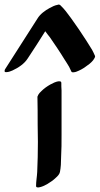

<svg xmlns="http://www.w3.org/2000/svg" viewBox="-112 -803 434 836"><path d="M156 -281V-217C156 -184 156 -150 154 -117C154 -96 153 -74 149 -54C147 -44 138 -35 131 -29C120 -18 106 -9 93 -1C82 5 70 11 57 13H53C49 13 45 12 45 7C45 -13 49 -34 50 -54C52 -98 53 -141 53 -185C53 -210 52 -236 52 -261C52 -301 52 -342 51 -382C53 -388 56 -393 60 -398L69 -407C80 -418 93 -427 107 -435C118 -441 130 -447 142 -449H146C151 -449 155 -448 155 -442C155 -431 155 -420 156 -409ZM264 -626C243 -659 221 -691 198 -723L195 -727C182 -745 168 -764 151 -780C149 -782 147 -783 144 -783C142 -783 141 -783 139 -782C127 -780 115 -774 104 -768C84 -757 63 -742 51 -722L-89 -503C-91 -501 -92 -497 -92 -494C-92 -491 -91 -489 -87 -489H-83C-75 -489 -65 -493 -58 -496C-32 -508 -6 -525 9 -549C35 -588 60 -627 85 -667C92 -658 98 -649 105 -641C127 -609 149 -577 169 -544C176 -534 182 -523 189 -512L199 -491C200 -489 203 -488 206 -488C212 -488 219 -490 221 -491C234 -496 248 -503 260 -512C272 -520 284 -529 293 -540C293 -541 302 -551 302 -557C302 -558 302 -560 301 -561C298 -569 293 -578 289 -586Z"/></svg>

Font: Petaluma Script
Style: Regular
Weight: 400
Designer: Daniel Spreadbury
Foundry: Steinberg Media Technologies GmbH
Version: Version 1.10